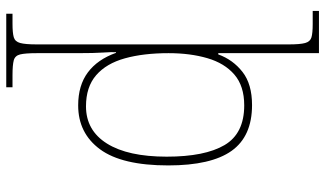

<svg xmlns="http://www.w3.org/2000/svg" viewBox="-233 -567 1040 614"><g transform="rotate(90 287.0 -260.0)"><path d="M24 240V220H56Q85 220 99 216Q113 212 117.5 195.5Q122 179 122 142V-663Q122 -700 117.5 -716Q113 -732 99.5 -736Q86 -740 57 -740H15V-760H150V-438H154Q171 -485 210 -515.5Q249 -546 316 -546Q416 -546 462.5 -480.5Q509 -415 509 -278Q509 -130 457.5 -60Q406 10 317 10Q253 10 211.5 -21Q170 -52 149 -111H147Q146 -99 148 -70.5Q150 -42 150 13V142Q150 179 154 195.5Q158 212 173 216Q188 220 220 220H259V240ZM320 -15Q397 -15 439 -82Q481 -149 481 -273Q481 -395 444 -458Q407 -521 317 -521Q255 -521 218.5 -489.5Q182 -458 166 -403Q150 -348 150 -279Q150 -199 166.5 -139.5Q183 -80 220.5 -47.5Q258 -15 320 -15Z"/></g></svg>

Font: Noto Serif Thin
Style: Regular
Weight: 100
Designer: Monotype Design Team
Foundry: Monotype Imaging Inc.
Version: Version 2.015